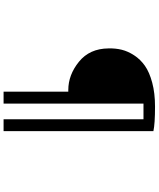

<svg xmlns="http://www.w3.org/2000/svg" viewBox="70 -874 860 1040"><g transform="rotate(90 500.0 -354.0)"><path d="M476.6 56.6V-293.9H467.8Q385.7 -293.9 314.5 -351.6Q243.2 -409.2 242.2 -511.7Q241.2 -549.8 249.5 -583.5Q257.8 -617.2 279.8 -650.9Q301.8 -684.6 336.4 -709Q371.1 -733.4 427.7 -748.5Q484.4 -763.7 557.6 -763.7Q650.4 -763.7 690.4 -754.9V56.6H626V-701.2H541V56.6Z"/></g></svg>

Font: GenYoGothic TW TTF Regular
Style: Regular
Weight: 400
Version: Version 1.300